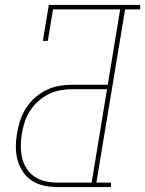

<svg xmlns="http://www.w3.org/2000/svg" viewBox="-20 -755 586 775"><path d="M211 0Q183 0 156.5 -6Q130 -12 108.5 -26Q87 -40 72.5 -61.5Q58 -83 51 -108.5Q44 -134 44 -162Q44 -190 49 -217Q53 -243 61.5 -269Q70 -295 85 -318.5Q100 -342 121.5 -361Q143 -380 168 -392Q193 -404 219.5 -408.5Q246 -413 272 -413H415L465 -717H194L173 -590H153L177 -735H546V-717H485L369 -18H428V0ZM211 -18H350L412 -395H272Q248 -395 223.5 -390.5Q199 -386 176.5 -375Q154 -364 134.5 -346.5Q115 -329 101 -307.5Q87 -286 79.5 -262Q72 -238 68 -214Q64 -190 64 -165Q64 -140 69.5 -117Q75 -94 87.5 -74.5Q100 -55 119.5 -42Q139 -29 162.5 -23.5Q186 -18 211 -18Z"/></svg>

Font: Iosevka Slab Thin Oblique
Style: Regular
Weight: 100
Italic angle: -9°
Monospace: yes
Designer: Belleve Invis
Foundry: Belleve Invis
Version: Version 11.1.0; ttfautohint (v1.8.3)